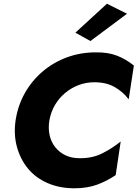

<svg xmlns="http://www.w3.org/2000/svg" viewBox="-20 -998 741 1034"><path d="M246 -350Q254 -395 276 -432.5Q298 -470 331 -497.5Q364 -525 404 -540Q444 -555 488 -555Q552 -555 597 -529.5Q642 -504 673 -463L701 -645Q659 -679 610.5 -698Q562 -717 496 -716Q413 -716 340 -689Q267 -662 209 -612.5Q151 -563 113.5 -496Q76 -429 64 -350Q53 -274 71 -207.5Q89 -141 130.5 -90.5Q172 -40 236.5 -12Q301 16 381 16Q450 16 503 -3.5Q556 -23 603 -55L630 -236Q587 -201 532.5 -173Q478 -145 408 -146Q365 -146 332 -162Q299 -178 277 -206Q255 -234 247 -271Q239 -308 246 -350ZM664 -924 556 -978 386 -822 467 -777Z"/></svg>

Font: Jost
Style: Bold Italic
Weight: 700
Italic angle: -5°
Version: Version 3.710